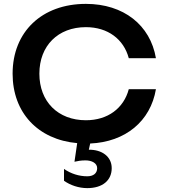

<svg xmlns="http://www.w3.org/2000/svg" viewBox="-20 -730 869 990"><path d="M310 141V202C342 225 386 240 430 240C509 240 556 200 556 137C556 77 505 41 438 42L445 10C627 2 756 -105 784 -270H644C618 -172 536 -110 423 -110C279 -110 183 -206 183 -350C183 -494 279 -590 423 -590C536 -590 618 -528 644 -430H784C755 -601 617 -710 423 -710C196 -710 45 -566 45 -350C45 -149 176 -10 378 8L364 104C381 100 398 97 421 97C453 97 481 111 481 137C481 164 461 179 430 179C388 179 346 166 310 141Z"/></svg>

Font: Goli SemiBold
Style: Regular
Weight: 600
Designer: jaikishan Patel
Foundry: MagicType
Version: Version 1.000;Glyphs 3.2 (3242)